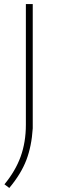

<svg xmlns="http://www.w3.org/2000/svg" viewBox="-20 -760 290 950"><path d="M2 152Q56.5 86 82.2 14.8Q108 -56.5 108 -143V-740H142V-125Q136.5 -37 110.5 31.5Q84.5 100 26 170Z"/></svg>

Font: Encode Sans Expanded Thin
Style: Regular
Weight: 250
Width: 7
Designer: Multiple Designers
Foundry: Impallari Type
Version: Version 2.000